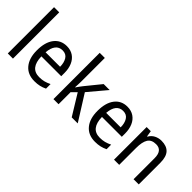

<svg xmlns="http://www.w3.org/2000/svg" viewBox="37 -1490 2230 2230"><g transform="rotate(45 1152.0 -375.0)"><path d="M163 0H78V-760H163Z M504 -546Q567 -546 612 -515.5Q657 -485 680.5 -430.5Q704 -376 704 -306V-252H378Q382 -63 530 -63Q573 -63 608 -72Q643 -81 681 -100V-25Q644 -7 607.5 1.5Q571 10 524 10Q413 10 352 -63Q291 -136 291 -264Q291 -398 348 -472Q405 -546 504 -546ZM503 -476Q448 -476 416.5 -436Q385 -396 379 -320H617Q617 -387 589.5 -431.5Q562 -476 503 -476Z M912 -370Q912 -350 910.5 -324Q909 -298 908 -276H912Q921 -290 937 -312Q953 -334 965 -349L1117 -536H1215L1029 -315L1227 0H1128L971 -256L912 -198V0H828V-760H912Z M1499 -546Q1562 -546 1607 -515.5Q1652 -485 1675.5 -430.5Q1699 -376 1699 -306V-252H1373Q1377 -63 1525 -63Q1568 -63 1603 -72Q1638 -81 1676 -100V-25Q1639 -7 1602.5 1.5Q1566 10 1519 10Q1408 10 1347 -63Q1286 -136 1286 -264Q1286 -398 1343 -472Q1400 -546 1499 -546ZM1498 -476Q1443 -476 1411.5 -436Q1380 -396 1374 -320H1612Q1612 -387 1584.5 -431.5Q1557 -476 1498 -476Z M2058 -546Q2143 -546 2186 -500Q2229 -454 2229 -355V0H2144V-345Q2144 -473 2043 -473Q1968 -473 1938 -424.5Q1908 -376 1908 -278V0H1823V-536H1891L1903 -463H1908Q1931 -505 1971.5 -525.5Q2012 -546 2058 -546Z"/></g></svg>

Font: Noto Sans Gurmukhi SemiCondensed
Style: Regular
Weight: 400
Width: 4
Designer: Jelle Bosma - Monotype Design Team
Foundry: Monotype Imaging Inc.
Version: Version 2.004; ttfautohint (v1.8.4.7-5d5b)